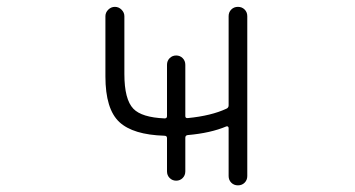

<svg xmlns="http://www.w3.org/2000/svg" viewBox="-20 -565 1040 563"><path d="M523.4 -224.6Q523.4 -217.8 531.2 -218.8Q599.6 -225.6 643.6 -246.1Q650.4 -249 650.4 -255.9V-517.6Q650.4 -529.3 658.2 -537.1Q666 -544.9 677.7 -544.9Q689.5 -544.9 697.3 -537.1Q705.1 -529.3 705.1 -517.6V-48.8Q705.1 -37.1 697.3 -29.3Q689.5 -21.5 677.7 -21.5Q666 -21.5 658.2 -29.3Q650.4 -37.1 650.4 -48.8V-189.5Q650.4 -192.4 648.4 -193.8Q646.5 -195.3 643.6 -194.3Q597.7 -174.8 530.3 -168.9Q523.4 -168 523.4 -161.1V-62.5Q523.4 -50.8 515.6 -43Q507.8 -35.2 496.6 -35.2Q485.4 -35.2 477.5 -43Q469.7 -50.8 469.7 -62.5V-160.2Q469.7 -167 461.9 -167Q370.1 -169.9 330.1 -207Q289.1 -245.1 289.1 -340.8V-517.6Q289.1 -528.3 297.4 -536.6Q305.7 -544.9 316.9 -544.9Q328.1 -544.9 336.4 -536.6Q344.7 -528.3 344.7 -517.6V-347.7Q344.7 -273.4 371.1 -246.1Q395.5 -220.7 462.9 -217.8Q469.7 -217.8 469.7 -224.6V-375Q469.7 -386.7 477.5 -394.5Q485.4 -402.3 496.6 -402.3Q507.8 -402.3 515.6 -394.5Q523.4 -386.7 523.4 -375Z"/></svg>

Font: Rounded Mgen+ 1mn light
Style: Regular
Weight: 200
Designer: [Source Han Sans]
Ryoko NISHIZUKA  (kana & ideographs); Paul D. Hunt (Latin, Greek & Cyrillic); Wenlong ZHANG  (bopomofo
Version: Version 1.059.20150602